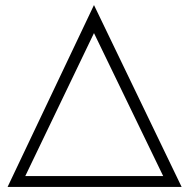

<svg xmlns="http://www.w3.org/2000/svg" viewBox="-20 -740 748 760"><path d="M10 0 352 -720 699 0ZM80 -43H626L352 -609Z"/></svg>

Font: Readex Pro ExtraLight
Style: Regular
Weight: 200
Designer: Bonnie Shaver-Troup, Thomas Jockin
Foundry: Lexend
Version: Version 1.203; ttfautohint (v1.8.3)